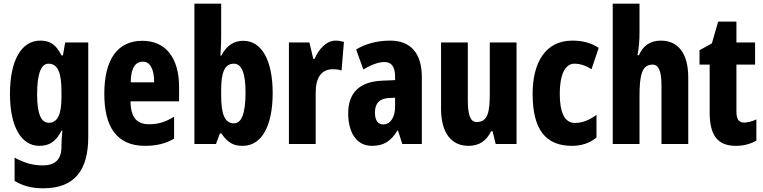

<svg xmlns="http://www.w3.org/2000/svg" viewBox="-20 -780 4134 1040"><path d="M198 -560C95 -560 34 -452 34 -271C34 -96 94 10 193 10C249 10 284 -15 313 -72H318C315 -49 313 -16 313 6V14C313 89 274 116 210 116C162 116 114 104 59 74V200C104 227 152 240 214 240C385 240 458 141 458 -38V-550H333L321 -480H313C283 -540 250 -560 198 -560ZM242 -435C292 -435 313 -390 313 -282V-254C313 -158 291 -115 244 -115C202 -115 181 -165 181 -269C181 -381 203 -435 242 -435Z M751 -559C615 -559 545 -456 545 -272C545 -94 611 10 766 10C826 10 878 -2 923 -29V-148C875 -118 835 -107 787 -107C720 -107 688 -145 687 -231H950V-309C950 -466 878 -559 751 -559ZM754 -446C792 -446 815 -408 815 -334H688C689 -415 715 -446 754 -446Z M1178 -578V-760H1033V0H1150L1171 -57H1179C1215 -5 1246 10 1295 10C1398 10 1457 -99 1457 -276C1457 -454 1397 -559 1298 -559C1248 -559 1208 -535 1179 -479H1174C1177 -524 1178 -557 1178 -578ZM1247 -435C1290 -435 1310 -382 1310 -278C1310 -165 1288 -112 1248 -112C1199 -112 1178 -157 1178 -263V-293C1178 -386 1196 -435 1247 -435Z M1798 -560C1745 -560 1704 -509 1684 -461H1677L1656 -550H1545V0H1690V-279C1690 -358 1720 -405 1783 -405C1802 -405 1817 -403 1830 -398L1843 -553C1824 -558 1811 -560 1798 -560Z M2094 -560C2024 -560 1960 -543 1909 -512L1948 -404C1994 -431 2032 -444 2063 -444C2102 -444 2120 -417 2120 -364V-346L2050 -343C1931 -338 1866 -281 1866 -165C1866 -76 1902 10 1995 10C2061 10 2098 -17 2133 -73H2136L2159 0H2265V-362C2265 -494 2202 -560 2094 -560ZM2086 -249 2120 -251V-201C2120 -143 2093 -106 2056 -106C2027 -106 2011 -127 2011 -171C2011 -221 2036 -246 2086 -249Z M2778 -550H2633V-274C2633 -177 2624 -119 2562 -119C2527 -119 2514 -159 2514 -237V-550H2369V-191C2369 -65 2421 10 2518 10C2575 10 2615 -17 2640 -69H2648L2665 0H2778Z M3078 10C3128 10 3174 -4 3211 -35V-158C3173 -129 3133 -114 3094 -114C3040 -114 3012 -167 3012 -272C3012 -378 3042 -435 3091 -435C3122 -435 3153 -425 3184 -405L3223 -521C3182 -547 3138 -560 3080 -560C2931 -560 2865 -436 2865 -272C2865 -79 2935 10 3078 10Z M3444 -605V-760H3299V0H3444V-258C3444 -377 3458 -430 3515 -430C3548 -430 3563 -394 3563 -317V0H3708V-361C3708 -488 3655 -560 3560 -560C3503 -560 3463 -533 3441 -481H3433C3441 -520 3444 -563 3444 -605Z M4011 -116C3981 -116 3969 -136 3969 -175V-430H4070V-550H3969V-663H3870L3836 -545L3769 -508V-430H3824V-172C3824 -49 3865 10 3966 10C4008 10 4044 0 4077 -18V-133C4052 -122 4030 -116 4011 -116Z"/></svg>

Font: Noto Sans Arabic UI XCn XBd
Style: Regular
Weight: 800
Width: 2
Designer: Monotype Design Team, Nadine Chahine and Nizar Qandah
Foundry: Monotype Imaging Inc.
Version: Version 2.010